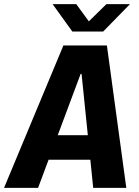

<svg xmlns="http://www.w3.org/2000/svg" viewBox="-50 -905 670 925"><path d="M-30.5 0 255.5 -686H465L558.5 0H399L343 -549H338.5L133.5 0ZM116.5 -135.5 133.5 -253.5H460L443 -135.5ZM298.5 -753 203.5 -885H317.5L392 -783H358.5L462.5 -885H576L447 -753Z"/></svg>

Font: Chivo Mono Medium
Style: Italic
Weight: 500
Italic angle: -8.05°
Monospace: yes
Designer: Hector Gatti
Foundry: Omnibus-Type
Version: Version 1.008